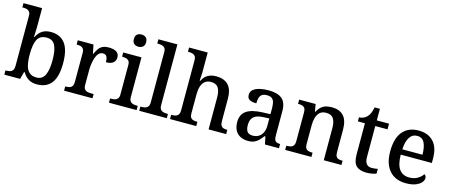

<svg xmlns="http://www.w3.org/2000/svg" viewBox="-47 -1362 4634 1971"><g transform="rotate(15 2270.0 -376.5)"><path d="M367 10Q309 10 272.5 -14.5Q236 -39 214 -78H207L186 0H18V-45H25Q47 -45 65.5 -50Q84 -55 95 -70.5Q106 -86 106 -116V-647Q106 -677 94.5 -691.5Q83 -706 65 -710.5Q47 -715 25 -715H18V-760H216V-580Q216 -563 215.5 -537.5Q215 -512 213.5 -488Q212 -464 211 -452H216Q238 -496 274 -521.5Q310 -547 368 -547Q466 -547 518.5 -480Q571 -413 571 -269Q571 -124 518.5 -57Q466 10 367 10ZM343 -57Q405 -57 431.5 -112Q458 -167 458 -270Q458 -376 431.5 -428Q405 -480 342 -480Q270 -480 243 -428Q216 -376 216 -269Q216 -201 227.5 -153.5Q239 -106 267 -81.5Q295 -57 343 -57Z M653 0V-45H656Q679 -45 697.5 -50Q716 -55 726.5 -70.5Q737 -86 737 -117V-423Q737 -453 726 -467.5Q715 -482 697.5 -486.5Q680 -491 658 -491H655V-536H822L841 -443H846Q859 -473 874.5 -496.5Q890 -520 915.5 -533.5Q941 -547 984 -547Q1040 -547 1067 -527Q1094 -507 1094 -471Q1094 -436 1069.5 -414.5Q1045 -393 992 -393Q992 -434 980.5 -453.5Q969 -473 940 -473Q913 -473 894.5 -452Q876 -431 866 -399Q856 -367 851.5 -333Q847 -299 847 -273V-112Q847 -83 858 -68.5Q869 -54 886.5 -49.5Q904 -45 926 -45H955V0Z M1130 0V-45H1143Q1163 -45 1181 -49.5Q1199 -54 1210.5 -68.5Q1222 -83 1222 -111V-425Q1222 -454 1210.5 -468Q1199 -482 1181 -486.5Q1163 -491 1143 -491H1138V-536H1332V-115Q1332 -85 1343 -70Q1354 -55 1372.5 -50Q1391 -45 1411 -45H1424V0ZM1273 -633Q1245 -633 1226.5 -648Q1208 -663 1208 -698Q1208 -734 1227 -748.5Q1246 -763 1273 -763Q1299 -763 1318.5 -748.5Q1338 -734 1338 -698Q1338 -663 1318.5 -648Q1299 -633 1273 -633Z M1452 0V-45H1465Q1486 -45 1504 -50Q1522 -55 1533 -70Q1544 -85 1544 -115V-649Q1544 -678 1532.5 -692Q1521 -706 1503 -710.5Q1485 -715 1465 -715H1452V-760H1654V-115Q1654 -85 1665 -70Q1676 -55 1694.5 -50Q1713 -45 1733 -45H1745V0Z M1779 0V-45H1785Q1808 -45 1826 -50Q1844 -55 1855 -70.5Q1866 -86 1866 -116V-649Q1866 -678 1854.5 -692Q1843 -706 1825 -710.5Q1807 -715 1787 -715H1778V-760H1976V-555Q1976 -535 1974.5 -513Q1973 -491 1972 -475Q1971 -459 1971 -459H1977Q1993 -491 2015 -510.5Q2037 -530 2064.5 -538.5Q2092 -547 2125 -547Q2209 -547 2254 -500.5Q2299 -454 2299 -352V-117Q2299 -86 2308.5 -70.5Q2318 -55 2334.5 -50Q2351 -45 2373 -45H2376V0H2189V-341Q2189 -406 2166.5 -441.5Q2144 -477 2087 -477Q2049 -477 2024 -456.5Q1999 -436 1987.5 -400Q1976 -364 1976 -317V-111Q1976 -83 1986.5 -68.5Q1997 -54 2015 -49.5Q2033 -45 2055 -45H2058V0Z M2608 10Q2564 10 2528.5 -7.5Q2493 -25 2473 -60.5Q2453 -96 2453 -151Q2453 -231 2509 -269.5Q2565 -308 2680 -312L2762 -315V-373Q2762 -409 2756.5 -436Q2751 -463 2733 -478.5Q2715 -494 2678 -494Q2643 -494 2624.5 -480Q2606 -466 2599.5 -441.5Q2593 -417 2593 -385Q2545 -385 2520 -399.5Q2495 -414 2495 -449Q2495 -485 2520.5 -506Q2546 -527 2588.5 -537Q2631 -547 2682 -547Q2777 -547 2824.5 -508Q2872 -469 2872 -375V-117Q2872 -89 2878 -73.5Q2884 -58 2898 -51.5Q2912 -45 2934 -45H2937V0H2788L2771 -81H2762Q2741 -54 2721 -33.5Q2701 -13 2675 -1.5Q2649 10 2608 10ZM2640 -55Q2678 -55 2705 -71.5Q2732 -88 2747 -119Q2762 -150 2762 -191V-270L2703 -267Q2651 -265 2621 -250.5Q2591 -236 2578.5 -210Q2566 -184 2566 -146Q2566 -116 2574 -95.5Q2582 -75 2598.5 -65Q2615 -55 2640 -55Z M3003 0V-45H3009Q3032 -45 3050.5 -50Q3069 -55 3079.5 -70.5Q3090 -86 3090 -116V-424Q3090 -453 3079.5 -467.5Q3069 -482 3051.5 -486.5Q3034 -491 3012 -491H3008V-536H3183L3196 -458H3201Q3222 -496 3245.5 -515Q3269 -534 3296.5 -540.5Q3324 -547 3356 -547Q3435 -547 3479 -500.5Q3523 -454 3523 -352V-117Q3523 -86 3532 -70.5Q3541 -55 3557.5 -50Q3574 -45 3596 -45H3601V0H3413V-341Q3413 -406 3390.5 -441.5Q3368 -477 3312 -477Q3270 -477 3245.5 -455Q3221 -433 3210.5 -396Q3200 -359 3200 -317V-111Q3200 -83 3210.5 -68.5Q3221 -54 3238.5 -49.5Q3256 -45 3278 -45H3282V0Z M3869 10Q3795 10 3759 -24.5Q3723 -59 3723 -146V-476H3648V-519Q3669 -519 3692 -528Q3715 -537 3731 -554Q3748 -571 3759 -596.5Q3770 -622 3777 -659H3833V-536H3963V-476H3833V-146Q3833 -97 3852.5 -74Q3872 -51 3907 -51Q3925 -51 3940.5 -53Q3956 -55 3972 -58V-8Q3959 -2 3930 4Q3901 10 3869 10Z M4287 10Q4173 10 4110.5 -62Q4048 -134 4048 -264Q4048 -405 4108 -476Q4168 -547 4277 -547Q4377 -547 4434.5 -486.5Q4492 -426 4492 -307V-260H4161Q4163 -153 4199.5 -104.5Q4236 -56 4305 -56Q4357 -56 4393.5 -78Q4430 -100 4448 -129Q4457 -125 4463 -115Q4469 -105 4469 -91Q4469 -69 4449.5 -45.5Q4430 -22 4389.5 -6Q4349 10 4287 10ZM4377 -317Q4377 -396 4354 -443Q4331 -490 4276 -490Q4225 -490 4196 -445.5Q4167 -401 4163 -317Z"/></g></svg>

Font: Noto Serif Kannada Medium
Style: Regular
Weight: 500
Version: Version 2.003